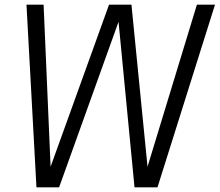

<svg xmlns="http://www.w3.org/2000/svg" viewBox="-20 -800 947 828"><path d="M560.1 7.8 491.2 -706.1 234.9 7.8H137.2L94.2 -779.8H168L198.2 -81.1L450.2 -779.8H546.9L616.2 -81.1L829.1 -779.8H907.2L659.2 7.8Z"/></svg>

Font: Cooper Hewitt
Style: Book Italic
Weight: 706
Designer: Village Type and Design LLC
Foundry: Cooper Hewitt Smithsonian Design Museum
Version: 1.000